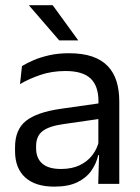

<svg xmlns="http://www.w3.org/2000/svg" viewBox="-20 -703 534 734"><path d="M436 0H355.5L359 -118.5L356 -131V-286.5L356.5 -315Q356.5 -374.5 326.2 -403Q296 -431.5 230.5 -431.5Q178 -431.5 134.2 -416.5Q90.5 -401.5 56.5 -381.5L64 -450.5Q83 -462 109.2 -473.2Q135.5 -484.5 169.2 -492Q203 -499.5 243.5 -499.5Q296 -499.5 332.8 -486.8Q369.5 -474 392.2 -450Q415 -426 425.5 -392Q436 -358 436 -316ZM187.5 10.5Q115 10.5 76.2 -24.8Q37.5 -60 37.5 -125.5V-140Q37.5 -207.5 79.2 -240.8Q121 -274 212 -287L366.5 -309L371 -250L222 -228.5Q166 -220.5 142 -201.2Q118 -182 118 -144.5V-136.5Q118 -98 141.8 -77.5Q165.5 -57 213 -57Q255 -57 285 -71.5Q315 -86 333.5 -110.5Q352 -135 358.5 -165L371 -110H355.5Q348.5 -78 329.2 -50.5Q310 -23 275.5 -6.2Q241 10.5 187.5 10.5ZM278.5 -549.5 181.5 -683H91.5V-681.5L206.5 -548.5H278.5Z"/></svg>

Font: Anek Malayalam
Style: Regular
Weight: 400
Version: Version 1.003